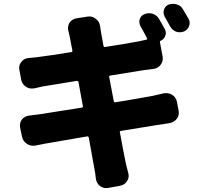

<svg xmlns="http://www.w3.org/2000/svg" viewBox="-20 -883 1040 983"><path d="M945.3 -787.1Q951.2 -776.4 951.2 -765.6Q951.2 -757.8 948.2 -750Q941.4 -730.5 921.9 -721.7Q911.1 -717.8 900.4 -717.8Q891.6 -717.8 881.8 -720.7Q862.3 -728.5 851.6 -747.1Q836.9 -774.4 823.2 -797.9Q817.4 -808.6 817.4 -819.3Q817.4 -826.2 819.3 -833Q825.2 -851.6 842.8 -859.4Q854.5 -863.3 866.2 -863.3Q875 -863.3 884.8 -860.4Q906.2 -854.5 917 -835Q930.7 -812.5 945.3 -787.1ZM544.9 -496.1Q538.1 -495.1 539.1 -488.3L562.5 -365.2Q564.5 -358.4 571.3 -359.4Q708 -381.8 763.7 -392.6Q790 -398.4 818.4 -405.3Q825.2 -406.2 832 -406.2Q846.7 -406.2 861.3 -397.5Q880.9 -385.7 885.7 -362.3L894.5 -316.4Q895.5 -310.5 895.5 -305.7Q895.5 -289.1 885.7 -275.4Q872.1 -256.8 848.6 -252.9Q837.9 -251 816.9 -247.6Q795.9 -244.1 792 -244.1Q777.3 -241.2 710.9 -231Q644.5 -220.7 599.6 -212.9Q591.8 -211.9 593.8 -205.1Q604.5 -146.5 612.3 -106.4Q620.1 -66.4 625 -43Q628.9 -25.4 636.7 2.9Q638.7 10.7 638.7 17.6Q638.7 32.2 629.9 44.9Q617.2 64.5 593.8 68.4L534.2 79.1Q528.3 80.1 523.4 80.1Q506.8 80.1 492.2 69.3Q473.6 54.7 470.7 31.2Q467.8 1 463.9 -15.6Q460.9 -32.2 434.6 -178.7Q432.6 -185.5 425.8 -184.6Q269.5 -158.2 210.9 -147.5Q179.7 -141.6 161.1 -137.7Q155.3 -136.7 149.4 -136.7Q132.8 -136.7 118.2 -146.5Q97.7 -159.2 92.8 -182.6L83 -229.5Q82 -235.4 82 -241.2Q82 -256.8 91.8 -270.5Q105.5 -288.1 127.9 -291Q156.2 -293.9 182.6 -297.9Q197.3 -300.8 272 -312Q346.7 -323.2 398.4 -332Q406.2 -333 404.3 -339.8L381.8 -462.9Q379.9 -469.7 373 -468.8Q248 -449.2 198.2 -440.4Q176.8 -435.5 156.2 -430.7Q149.4 -429.7 142.6 -429.7Q127 -429.7 113.3 -438.5Q93.8 -451.2 88.9 -473.6L79.1 -525.4Q78.1 -530.3 78.1 -536.1Q78.1 -551.8 88.9 -565.4Q102.5 -584 126 -585.9Q147.5 -587.9 166 -589.8Q237.3 -598.6 344.7 -616.2Q351.6 -617.2 350.6 -624L335.9 -700.2Q333 -712.9 330.1 -724.6Q328.1 -731.4 328.1 -738.3Q328.1 -752.9 335.9 -766.6Q348.6 -785.2 371.1 -789.1L427.7 -797.9Q432.6 -798.8 437.5 -798.8Q455.1 -798.8 469.7 -787.1Q489.3 -773.4 492.2 -750Q494.1 -735.4 496.1 -724.6Q497.1 -720.7 509.8 -648.4Q510.7 -640.6 518.6 -642.6Q615.2 -657.2 688.5 -670.9Q693.4 -671.9 707 -674.8Q720.7 -677.7 728.5 -679.7Q736.3 -680.7 732.4 -687.5Q713.9 -723.6 699.2 -749Q693.4 -759.8 693.4 -770.5Q693.4 -777.3 695.3 -785.2Q702.1 -803.7 719.7 -810.5Q731.4 -815.4 743.2 -815.4Q752 -815.4 761.7 -812.5Q782.2 -805.7 793.9 -787.1Q807.6 -762.7 824.2 -733.4Q829.1 -723.6 829.1 -713.9Q829.1 -707 826.2 -700.2Q820.3 -682.6 803.7 -674.8Q797.9 -672.9 798.8 -667L812.5 -593.8Q813.5 -587.9 813.5 -583Q813.5 -566.4 802.7 -551.8Q789.1 -533.2 765.6 -530.3Q725.6 -524.4 718.8 -524.4Z"/></svg>

Font: Gen Jyuu Gothic Heavy
Style: Bold
Weight: 900
Designer: [Source Han Sans]
Ryoko NISHIZUKA  (kana & ideographs); Paul D. Hunt (Latin, Greek & Cyrillic); Wenlong ZHANG  (bopomofo
Version: Version 1.002.20150607